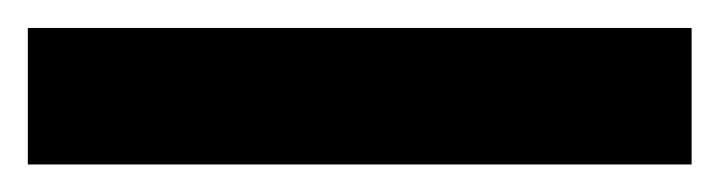

<svg xmlns="http://www.w3.org/2000/svg" viewBox="-22 -878 517 138"><path d="M475.1 -759.8H-2V-857.9H475.1Z"/></svg>

Font: Open Sans Condensed
Style: Regular
Weight: 400
Width: 3
Designer: Monotype Design Team
Foundry: Monotype Imaging Inc.
Version: Version 3.000